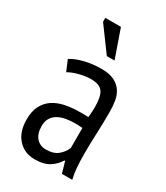

<svg xmlns="http://www.w3.org/2000/svg" viewBox="-182 -799 765 884"><g transform="rotate(30 200.0 -356.5)"><path d="M54 -470Q83 -488 124.5 -498Q166 -508 212 -508Q254 -508 279.5 -495.5Q305 -483 319.5 -461.5Q334 -440 338.5 -412.5Q343 -385 343 -355Q343 -295 340.5 -238Q338 -181 338 -130Q338 -92 340.5 -59.5Q343 -27 350 2H295L278 -57H274Q259 -31 230 -12Q201 7 152 7Q98 7 63.5 -30.5Q29 -68 29 -134Q29 -177 43.5 -206Q58 -235 84.5 -253Q111 -271 147.5 -278.5Q184 -286 229 -286Q239 -286 249 -286Q259 -286 270 -285Q273 -316 273 -340Q273 -397 256 -420Q239 -443 194 -443Q166 -443 133 -434.5Q100 -426 78 -413ZM271 -228Q261 -229 251 -229.5Q241 -230 231 -230Q207 -230 184 -226Q161 -222 143 -212Q125 -202 114.5 -185Q104 -168 104 -142Q104 -102 123.5 -80Q143 -58 174 -58Q216 -58 239 -78Q262 -98 271 -122ZM244 -571H203L109 -699V-720H192Z"/></g></svg>

Font: PT Sans Narrow
Style: Regular
Weight: 400
Width: 3
Designer: A.Korolkova, O.Umpeleva, V.Yefimov
Foundry: ParaType Ltd
Version: Version 2.003W OFL